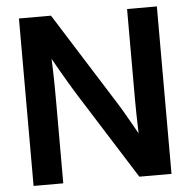

<svg xmlns="http://www.w3.org/2000/svg" viewBox="-52 -780 824 831"><g transform="rotate(-5 360.0 -364.0)"><path d="M60.5 0V-727.5H199.7L455.1 -321.8Q468.3 -301.3 489.7 -263.7Q511.2 -226.1 533.2 -187Q531.7 -228 531 -268.8Q530.3 -309.6 530.3 -331.1V-727.5H659.7V0H520L289.6 -365.2Q273.9 -389.6 246.6 -435.8Q219.2 -481.9 186 -541Q188.5 -480.5 189 -435.1Q189.5 -389.6 189.5 -365.7V0Z"/></g></svg>

Font: Inter Display SemiBold
Style: Regular
Weight: 600
Designer: Rasmus Andersson
Foundry: rsms
Version: Version 4.001;git-9221beed3